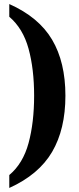

<svg xmlns="http://www.w3.org/2000/svg" viewBox="-20 -792 391 951"><path d="M26 75Q94 18 121.5 -83.5Q149 -185 149 -318Q149 -450 121.5 -550.5Q94 -651 26 -709V-772Q172 -707 238 -595.5Q304 -484 304 -318Q304 -152 238 -39.5Q172 73 26 139Z"/></svg>

Font: Noto Serif CondExtraBold
Style: Regular
Weight: 800
Width: 3
Designer: Monotype Design Team
Foundry: Monotype Imaging Inc.
Version: Version 1.001